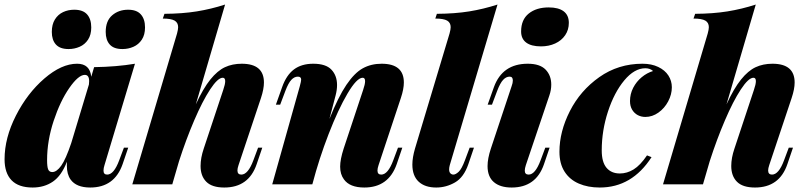

<svg xmlns="http://www.w3.org/2000/svg" viewBox="-27 -815 3567 849"><path d="M0 0ZM540 -162.1 515.1 -88.9Q479 14.2 372.1 14.2Q310.5 14.2 285.2 -21Q268.6 -44.4 268.6 -82.5Q268.6 -93.8 269 -100.1Q245.1 -38.1 207 -12Q168.9 14.2 117.2 14.2Q55.2 14.2 24.2 -17.8Q-6.8 -49.8 -6.8 -110.8Q-6.8 -205.1 43.5 -304Q93.8 -402.8 169.4 -468Q245.1 -533.2 314 -533.2Q370.6 -533.2 376.5 -475.6L389.2 -518.1Q488.3 -519.5 569.8 -533.2L435.1 -85Q430.7 -71.8 430.7 -60.5Q430.7 -43 446.8 -43Q476.6 -43 500 -106L521 -162.1ZM288.1 -182.6 366.2 -441.4Q367.2 -452.1 367.2 -456.1Q367.2 -483.9 348.1 -483.9Q319.8 -483.9 279.5 -426Q239.3 -368.2 210.2 -280.3Q181.2 -192.4 181.2 -106.9Q181.2 -77.6 186 -65.9Q190.9 -54.2 204.1 -54.2Q223.6 -54.2 243.7 -82.3Q263.7 -110.4 288.1 -182.6ZM301.3 -772Q339.8 -772 358.2 -751.2Q376.5 -730.5 376.5 -693.8Q376.5 -661.1 362.3 -639.6Q348.1 -618.2 325.2 -608.2Q302.2 -598.1 276.4 -598.1Q238.3 -598.1 220.2 -618.2Q202.1 -638.2 202.1 -673.8Q202.1 -707 215.8 -729Q229.5 -751 252 -761.5Q274.4 -772 301.3 -772ZM539.6 -772Q577.6 -772 595.9 -751.2Q614.3 -730.5 614.3 -693.8Q614.3 -661.1 600.1 -639.6Q585.9 -618.2 563.2 -608.2Q540.5 -598.1 514.2 -598.1Q476.1 -598.1 458.3 -618.2Q440.4 -638.2 440.4 -673.8Q440.4 -722.7 469 -747.3Q497.6 -772 539.6 -772Z M1132.8 -162.1 1107.9 -88.9Q1072.8 14.2 964.8 14.2Q910.6 14.2 885.3 -11.2Q859.9 -36.6 859.9 -81.1Q859.9 -116.7 874 -158.2L960 -417Q968.8 -442.4 968.8 -456.1Q968.8 -471.2 958 -471.2Q936 -471.2 902.1 -419.4Q868.2 -367.7 831.8 -282.7Q795.4 -197.8 764.6 -102.1L736.8 -6.8L735.8 -2.9V-3.9L734.9 0H558.1L755.9 -667Q760.7 -685.1 760.7 -694.8Q760.7 -714.8 745.1 -723.9Q729.5 -732.9 692.9 -732.9L700.2 -753.9Q779.3 -754.4 843 -764.6Q906.7 -774.9 968.3 -794.9L838.9 -353.5Q871.6 -424.3 903.1 -463.4Q934.6 -502.4 967.5 -517.8Q1000.5 -533.2 1042 -533.2Q1140.1 -533.2 1140.1 -450.2Q1140.1 -421.4 1127 -381.8L1027.8 -85Q1022.9 -70.3 1022.9 -61.5Q1022.9 -43 1040 -43Q1069.8 -43 1093.3 -106L1114.3 -162.1Z M1752 -162.1 1727.1 -88.9Q1690.9 14.2 1584 14.2Q1519.5 14.2 1493.7 -22Q1477.1 -44.4 1477.1 -78.1Q1477.1 -109.9 1492.7 -158.2L1578.6 -417Q1587.4 -442.4 1587.4 -456.1Q1587.4 -471.2 1576.7 -471.2Q1550.8 -471.2 1509.5 -401.1Q1468.3 -331.1 1426 -221.9Q1383.8 -112.8 1355 -2.9L1355.5 -4.9L1354 0H1176.8L1298.8 -434.1Q1304.7 -456.1 1304.7 -462.9Q1304.7 -476.1 1290 -476.1Q1274.4 -476.1 1261.2 -461.9Q1248 -447.8 1234.9 -413.1L1211.9 -352.1H1192.9L1220.7 -430.2Q1239.3 -482.9 1272.9 -508.1Q1306.6 -533.2 1357.9 -533.2Q1414.1 -533.2 1438.7 -506.8Q1463.4 -480.5 1463.4 -439Q1463.4 -417.5 1457 -393.1L1429.7 -289.1Q1468.8 -386.7 1504.6 -439.7Q1540.5 -492.7 1577.1 -512.9Q1613.8 -533.2 1660.6 -533.2Q1758.8 -533.2 1758.8 -450.2Q1758.8 -421.4 1745.6 -381.8L1647 -85Q1642.1 -70.3 1642.1 -61Q1642.1 -43 1658.7 -43Q1688.5 -43 1711.9 -106L1732.9 -162.1Z M1959 -66.4Q1959 -54.2 1964.6 -48.6Q1970.2 -43 1978 -43Q1987.8 -43 2001.2 -55.4Q2014.6 -67.9 2028.8 -106L2049.8 -162.1H2068.8L2043.9 -88.9Q2023.9 -30.8 1984.9 -8.3Q1945.8 14.2 1901.9 14.2Q1852.1 14.2 1824.2 -11.7Q1796.4 -37.6 1796.4 -87.4Q1796.4 -118.2 1808.1 -158.2L1960.9 -667Q1965.8 -685.1 1965.8 -694.8Q1965.8 -714.8 1950.2 -723.9Q1934.6 -732.9 1897.9 -732.9L1904.8 -753.9Q1984.4 -754.4 2047.9 -764.6Q2111.3 -774.9 2172.9 -794.9L1961.9 -85Q1959 -74.2 1959 -66.4Z M2399.4 -782.2Q2442.9 -782.2 2465.6 -764.9Q2488.3 -747.6 2488.3 -713.9Q2488.3 -683.1 2472.2 -659.4Q2456.1 -635.7 2428 -622.8Q2399.9 -609.9 2365.2 -609.9Q2322.3 -609.9 2299.8 -626.7Q2277.3 -643.6 2277.3 -675.8Q2277.3 -728 2311 -755.1Q2344.7 -782.2 2399.4 -782.2ZM2240.7 -459Q2240.7 -476.1 2226.6 -476.1Q2210.9 -476.1 2197.8 -461.9Q2184.6 -447.8 2171.4 -413.1L2148.4 -352.1H2129.4L2157.2 -430.2Q2194.8 -533.2 2306.6 -533.2Q2360.4 -533.2 2385.5 -507.3Q2410.6 -481.4 2410.6 -440.9Q2410.6 -417 2402.3 -393.1L2298.3 -85Q2293.5 -70.3 2293.5 -60.5Q2293.5 -43 2310.5 -43Q2339.8 -43 2363.3 -106L2384.3 -162.1H2403.3L2378.4 -88.9Q2343.3 14.2 2235.4 14.2Q2184.6 14.2 2156.7 -9.8Q2128.9 -33.7 2128.9 -80.6Q2128.9 -113.8 2143.6 -158.2L2235.4 -434.1Q2240.7 -448.2 2240.7 -459Z M2633.8 -149.9Q2633.8 -98.1 2655 -73Q2676.3 -47.9 2713.9 -47.9Q2745.6 -47.9 2774.9 -65.9Q2804.2 -84 2834 -127.9L2854 -120.1Q2767.6 14.2 2625 14.2Q2572.8 14.2 2532.5 -3.2Q2492.2 -20.5 2469.5 -55.9Q2446.8 -91.3 2446.8 -144Q2446.8 -232.9 2492.9 -323.7Q2539.1 -414.6 2623 -473.9Q2707 -533.2 2814 -533.2Q2854 -533.2 2883.5 -519Q2913.1 -504.9 2928.5 -481.2Q2943.8 -457.5 2943.8 -429.2Q2943.8 -397.5 2927.7 -366.9Q2911.6 -336.4 2884.5 -317.1Q2857.4 -297.9 2826.7 -297.9Q2808.6 -297.9 2793.2 -305.9Q2777.8 -314 2768.3 -329.8Q2758.8 -345.7 2758.8 -368.2Q2758.8 -399.4 2772.9 -426.8Q2787.1 -454.1 2810.3 -473.4Q2833.5 -492.7 2860.8 -501Q2847.2 -513.2 2826.7 -513.2Q2778.3 -513.2 2733.6 -459.7Q2689 -406.2 2661.4 -321.8Q2633.8 -237.3 2633.8 -149.9Z M3479.5 -162.1 3454.6 -88.9Q3419.4 14.2 3311.5 14.2Q3257.3 14.2 3231.9 -11.2Q3206.5 -36.6 3206.5 -81.1Q3206.5 -116.7 3220.7 -158.2L3306.6 -417Q3315.4 -442.4 3315.4 -456.1Q3315.4 -471.2 3304.7 -471.2Q3282.7 -471.2 3248.8 -419.4Q3214.8 -367.7 3178.5 -282.7Q3142.1 -197.8 3111.3 -102.1L3083.5 -6.8L3082.5 -2.9V-3.9L3081.5 0H2904.8L3102.5 -667Q3107.4 -685.1 3107.4 -694.8Q3107.4 -714.8 3091.8 -723.9Q3076.2 -732.9 3039.6 -732.9L3046.9 -753.9Q3126 -754.4 3189.7 -764.6Q3253.4 -774.9 3314.9 -794.9L3185.5 -353.5Q3218.3 -424.3 3249.8 -463.4Q3281.2 -502.4 3314.2 -517.8Q3347.2 -533.2 3388.7 -533.2Q3486.8 -533.2 3486.8 -450.2Q3486.8 -421.4 3473.6 -381.8L3374.5 -85Q3369.6 -70.3 3369.6 -61.5Q3369.6 -43 3386.7 -43Q3416.5 -43 3439.9 -106L3460.9 -162.1Z"/></svg>

Font: TypoPRO Playfair Display
Style: Italic
Weight: 900
Italic angle: -14°
Designer: Claus Eggers Sørensen
Foundry: Claus Eggers Sørensen
Version: Version 1.004;PS 001.004;hotconv 1.0.70;makeotf.lib2.5.58329